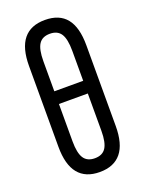

<svg xmlns="http://www.w3.org/2000/svg" viewBox="-134 -754 622 825"><g transform="rotate(-20 177.0 -341.5)"><path d="M177 -689Q243 -689 275.5 -648.5Q308 -608 308 -526V-157Q308 -75 275 -34.5Q242 6 177 6Q112 6 79 -34.5Q46 -75 46 -157V-526Q46 -608 79 -648.5Q112 -689 177 -689ZM177 -626Q142 -626 126.5 -602Q111 -578 111 -524V-387H243V-524Q243 -578 227.5 -602Q212 -626 177 -626ZM177 -57Q212 -57 227.5 -81Q243 -105 243 -158V-329H111V-158Q111 -105 126.5 -81Q142 -57 177 -57Z"/></g></svg>

Font: Sofia Sans Extra Condensed
Style: Regular
Weight: 400
Designer: Botio Nikoltchev, Ani Petrova
Foundry: lettersoup
Version: Version 4.101